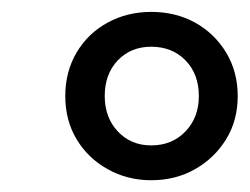

<svg xmlns="http://www.w3.org/2000/svg" viewBox="-20 -602 420 323"><path d="M234.4 -298.8Q194.3 -298.8 161.1 -317.4Q127.9 -335.9 108.9 -367.7Q89.8 -399.4 89.8 -440.4Q89.8 -481.4 108.9 -513.7Q127.9 -545.9 161.1 -564Q194.3 -582 234.4 -582Q275.4 -582 308.1 -564Q340.8 -545.9 360.4 -513.7Q379.9 -481.4 379.9 -440.4Q379.9 -399.4 360.4 -367.7Q340.8 -335.9 308.1 -317.4Q275.4 -298.8 234.4 -298.8ZM234.4 -357.4Q269.5 -357.4 292 -380.9Q314.5 -404.3 314.5 -440.4Q314.5 -477.5 292 -500.5Q269.5 -523.4 234.4 -523.4Q200.2 -523.4 178.2 -500.5Q156.2 -477.5 156.2 -440.4Q156.2 -404.3 178.2 -380.9Q200.2 -357.4 234.4 -357.4Z"/></svg>

Font: Crimson Pro ExtraLight SemiBold
Style: Italic
Weight: 600
Italic angle: -12°
Version: Version 1.002